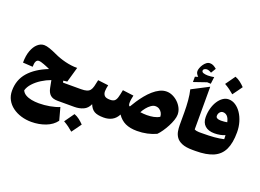

<svg xmlns="http://www.w3.org/2000/svg" viewBox="-189 -1580 3278 2422"><g transform="rotate(20 1450.0 -369.5)"><path d="M216.3 -603Q246.1 -603 291 -587.9Q335.9 -572.8 389.6 -547.4Q458.5 -514.6 540.8 -494.1Q623 -473.6 703.6 -473.6L645.5 -270Q632.3 -268.6 619.1 -266.8Q606 -265.1 592.8 -262.7L600.1 -238.8H738.3V0H613.3Q547.4 0 514.2 -30.5Q481 -61 469.7 -119.1L450.2 -218.8Q387.7 -196.3 329.3 -159.4Q271 -122.6 228.8 -76.7Q186.5 -30.8 172.4 19.5Q186 52.2 220 72.5Q253.9 92.8 300.8 101.8Q347.7 110.8 400.4 110.8Q473.1 110.8 547.1 97.4Q621.1 84 673.3 61.5L718.8 229.5Q669.9 296.4 581.3 330.1Q492.7 363.8 391.6 363.8Q318.8 363.8 253.4 344Q188 324.2 137.5 286.9Q86.9 249.5 58.1 196.3Q29.3 143.1 29.3 75.7Q29.3 -69.3 118.2 -171.4Q207 -273.4 375 -339.8Q350.6 -351.1 329.1 -360.1Q307.6 -369.1 289.6 -375.5Q268.1 -383.8 250.7 -388.2Q233.4 -392.6 219.7 -392.6Q170.9 -392.6 170.9 -295.9L38.6 -303.7Q38.6 -397.5 63.5 -464.4Q88.4 -531.2 128.9 -567.1Q169.4 -603 216.3 -603Z M871.6 84.5Q909.2 98.1 941.9 123.5Q974.6 148.9 1002 177.7Q979.5 209.5 956.3 241.7Q933.1 273.9 908.7 307.1Q880.4 282.2 848.6 259Q816.9 235.8 779.3 214.8Q827.6 147.9 871.6 84.5ZM738.3 0Q726.6 0 720.7 -8.3Q714.8 -16.6 714.8 -41V-197.8Q714.8 -222.2 720.7 -230.5Q726.6 -238.8 738.3 -238.8H837.9Q887.7 -238.8 916.5 -247.8Q945.3 -256.8 961.2 -277.3Q977.1 -297.9 986.1 -332.8Q995.1 -367.7 1005.4 -419.4L1146 -402.3Q1141.1 -379.9 1137.5 -358.6Q1133.8 -337.4 1133.8 -318.8Q1133.8 -283.2 1153.3 -261Q1172.9 -238.8 1229 -238.8H1229.5V0H1229Q1146.5 0 1104.2 -24.2Q1062 -48.3 1037.6 -108.9Q1010.7 -47.4 957 -23.7Q903.3 0 837.9 0Z M1868.2 -580.6Q1909.2 -580.6 1949.7 -562Q1990.2 -543.5 2023.4 -511.5Q2056.6 -479.5 2076.4 -439Q2096.2 -398.4 2096.2 -354Q2096.2 -321.3 2081.5 -277.8Q2066.9 -234.4 2043 -189.2Q2019 -144 1991.7 -104.5Q1964.4 -64.9 1938.5 -39.1Q1883.3 -13.2 1818.1 1Q1752.9 15.1 1682.1 15.1Q1589.4 15.1 1525.9 -14.6Q1462.4 -44.4 1418.9 -108.9Q1390.6 -53.2 1342.5 -26.6Q1294.4 0 1229.5 0Q1217.8 0 1211.9 -8.3Q1206.1 -16.6 1206.1 -41V-197.8Q1206.1 -222.2 1211.9 -230.5Q1217.8 -238.8 1229.5 -238.8Q1268.6 -238.8 1288.3 -254.2Q1308.1 -269.5 1319.1 -306.4Q1330.1 -343.3 1341.8 -407.7L1489.7 -388.7Q1483.9 -364.7 1479.5 -337.2Q1475.1 -309.6 1475.1 -287.6Q1475.1 -269.5 1479.5 -257.3Q1483.9 -245.1 1494.6 -245.1Q1516.6 -283.7 1546.6 -328.9Q1576.7 -374 1612.8 -418.5Q1648.9 -462.9 1690.2 -499.5Q1731.4 -536.1 1776.4 -558.3Q1821.3 -580.6 1868.2 -580.6ZM1797.9 -358.9Q1770 -358.9 1740.5 -338.1Q1710.9 -317.4 1685.5 -285.9Q1660.2 -254.4 1643.6 -221.7Q1665 -218.8 1687.3 -217Q1709.5 -215.3 1731.4 -215.3Q1779.3 -215.3 1823.2 -224.1Q1867.2 -232.9 1899.9 -253.4Q1899.9 -280.3 1887.2 -304.2Q1874.5 -328.1 1851.8 -343.5Q1829.1 -358.9 1797.9 -358.9Z M2362.3 -825.7V-252.4Q2388.2 -238.8 2424.8 -238.8H2425.3V0H2424.8Q2334 0 2281.5 -22.2Q2229 -44.4 2204.1 -80.3Q2179.2 -116.2 2172.4 -158Q2165.5 -199.7 2165.5 -238.8V-410.6Q2165.5 -489.3 2158.9 -567.1Q2152.3 -645 2136.7 -708.5ZM2202.1 -983.4Q2202.1 -963.4 2227.1 -955.6Q2252 -947.8 2285.6 -947.8Q2304.7 -947.8 2327.1 -950.4Q2349.6 -953.1 2367.7 -956.5L2355.5 -862.8L2307.1 -865.2L2136.7 -806.6V-877.4L2176.8 -891.1Q2161.6 -904.8 2152.1 -920.9Q2142.6 -937 2142.6 -956.5Q2142.6 -974.6 2151.6 -999.3Q2160.6 -1023.9 2176.8 -1047.6Q2192.9 -1071.3 2214.1 -1087.2Q2235.4 -1103 2259.8 -1103Q2284.2 -1103 2304.4 -1093Q2324.7 -1083 2350.6 -1061.5L2310.5 -995.1Q2275.9 -1017.1 2248 -1017.1Q2232.9 -1017.1 2217.5 -1008.3Q2202.1 -999.5 2202.1 -983.4Z M2877 -399.4Q2877 -256.8 2835.2 -168.7Q2793.5 -80.6 2702.6 -40.3Q2611.8 0 2463.9 0H2425.3Q2412.6 0 2407.2 -9.3Q2401.9 -18.6 2401.9 -41V-197.8Q2401.9 -220.7 2407.2 -229.7Q2412.6 -238.8 2425.3 -238.8H2463.9Q2561 -238.8 2628.7 -244.6Q2696.3 -250.5 2753.9 -263.7Q2753.9 -274.4 2753.4 -289.8Q2752.9 -305.2 2752 -317.4Q2725.6 -305.2 2688 -297.9Q2650.4 -290.5 2611.3 -290.5Q2529.3 -290.5 2484.1 -331.3Q2439 -372.1 2439 -447.3Q2439 -509.8 2454.6 -565.7Q2470.2 -621.6 2497.8 -664.3Q2525.4 -707 2561.3 -731.4Q2597.2 -755.9 2637.2 -755.9Q2686 -755.9 2729.2 -727.8Q2772.5 -699.7 2805.7 -650.4Q2838.9 -601.1 2857.9 -536.6Q2877 -472.2 2877 -399.4ZM2717.3 -477.5Q2705.1 -532.2 2680.9 -555.7Q2656.7 -579.1 2624.5 -579.1Q2600.6 -579.1 2583.3 -558.6Q2565.9 -538.1 2565.9 -509.3Q2565.9 -469.7 2634.8 -469.7Q2654.3 -469.7 2677.2 -471.9Q2700.2 -474.1 2717.3 -477.5ZM2618.7 -1053.2Q2656.2 -1039.6 2689 -1014.2Q2721.7 -988.8 2749 -960Q2726.6 -928.2 2703.4 -896Q2680.2 -863.8 2655.8 -830.6Q2627.4 -855.5 2595.7 -878.7Q2564 -901.9 2526.4 -922.9Q2574.7 -989.7 2618.7 -1053.2Z"/></g></svg>

Font: Pinar Black
Style: Regular
Weight: 900
Designer: Amin Abedi
Version: Version 3.000